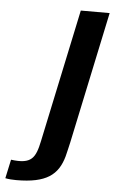

<svg xmlns="http://www.w3.org/2000/svg" viewBox="-183 -562 479 802"><g transform="rotate(5 57.0 -160.5)"><path d="M127 28 244 -525H123L5 32C-10 103 -25 133 -113 121L-130 200C-116 203 -99 204 -84 204C42 204 91 166 113 87C118 69 122 48 127 28Z"/></g></svg>

Font: Nacelle SemiBold
Style: Italic
Weight: 600
Italic angle: -12°
Designer: Sora Sagano
Foundry: Sora Sagano
Version: Version 1.000;FEAKit 1.0